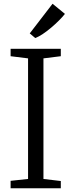

<svg xmlns="http://www.w3.org/2000/svg" viewBox="-20 -1003 381 1023"><path d="M129.5 -49.5V-692L36.5 -703.5V-743H304V-703.5L211.5 -692V-49.5L304 -38.5V0H36.5V-39.5ZM167.5 -800.5 138.5 -825 260 -983 326 -929Q313.5 -913 294.2 -893.8Q275 -874.5 252.8 -855.8Q230.5 -837 208.5 -822.2Q186.5 -807.5 168.5 -800.5Z"/></svg>

Font: Merriweather 36pt Light
Style: Regular
Weight: 300
Designer: Eben Sorkin
Foundry: Eben Sorkin
Version: Version 2.100